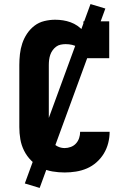

<svg xmlns="http://www.w3.org/2000/svg" viewBox="-20 -840 640 944"><path d="M298 8Q268 8 238 3Q208 -2 181.5 -15.5Q155 -29 133.5 -50.5Q112 -72 98.5 -99Q85 -126 80 -155.5Q75 -185 75 -215V-520Q75 -547 78 -574Q81 -601 89.5 -626.5Q98 -652 113 -674.5Q128 -697 149.5 -713.5Q171 -730 198 -736.5Q225 -743 251 -743Q271 -743 290 -740Q309 -737 327 -730.5Q345 -724 361 -713Q377 -702 390 -687V-735H517V-554H390Q390 -570 383 -584.5Q376 -599 363 -607.5Q350 -616 334.5 -619.5Q319 -623 303 -623Q291 -623 278.5 -620.5Q266 -618 256 -610.5Q246 -603 238.5 -592.5Q231 -582 227 -570Q223 -558 221.5 -545.5Q220 -533 220 -520V-215Q220 -197 223.5 -178.5Q227 -160 236.5 -144.5Q246 -129 262.5 -120.5Q279 -112 298 -112Q313 -112 328 -117.5Q343 -123 353.5 -134.5Q364 -146 369 -161Q374 -176 374 -192H519Q519 -164 512 -136.5Q505 -109 490.5 -85Q476 -61 454.5 -42Q433 -23 407.5 -12Q382 -1 354 3.5Q326 8 298 8ZM175 84 102 62 425 -820 498 -798Z"/></svg>

Font: Iosevka Curly Slab HvEx
Style: Regular
Weight: 900
Width: 7
Monospace: yes
Designer: Belleve Invis
Foundry: Belleve Invis
Version: Version 11.1.0; ttfautohint (v1.8.3)